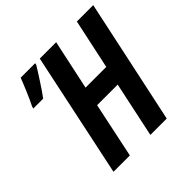

<svg xmlns="http://www.w3.org/2000/svg" viewBox="-182 -875 1037 1037"><g transform="rotate(-45 336.0 -357.0)"><path d="M113.3 0 264.2 -713.9H389.2L328.1 -428.2H486.3L547.4 -713.9H672.4L520 0H395L462.4 -316.9H305.2L238.3 0ZM48.8 -547.9 52.2 -561Q58.6 -572.8 67.9 -593.5Q77.1 -614.3 87.2 -637.5Q97.2 -660.6 105.5 -681.4Q113.8 -702.1 118.2 -713.9H229L227.1 -704.1Q218.8 -690.4 205.6 -669.4Q192.4 -648.4 177.2 -625.2Q162.1 -602.1 148.2 -581.5Q134.3 -561 124 -547.9Z"/></g></svg>

Font: Open Sans Condensed
Style: Italic
Weight: 400
Width: 3
Italic angle: -12°
Designer: Monotype Design Team
Foundry: Monotype Imaging Inc.
Version: Version 3.000